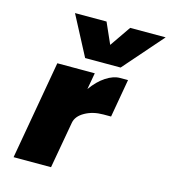

<svg xmlns="http://www.w3.org/2000/svg" viewBox="-112 -851 837 941"><g transform="rotate(15 306.0 -380.0)"><path d="M437 -560H257L152 -760H312L359 -654L432 -760H612ZM132 -500H322L307 -416Q339 -461 376.5 -485.5Q414 -510 448 -510H488L454 -316H415Q362 -316 322 -293.5Q282 -271 276 -236L234 0H44Z"/></g></svg>

Font: Overused Grotesk Black
Style: Italic
Weight: 900
Italic angle: -10°
Version: Version 0.003